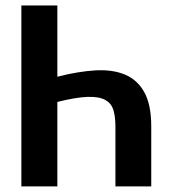

<svg xmlns="http://www.w3.org/2000/svg" viewBox="-20 -668 609 688"><path d="M56.6 -648.4H185.5V-393.1Q259.8 -412.1 321.5 -415.8Q383.3 -419.4 428 -400.6Q472.7 -381.8 497.3 -337.2Q522 -292.5 522 -214.8V0H393.6V-214.8Q393.6 -250.5 386 -274.7Q378.4 -298.8 356 -310.5Q333.5 -322.3 292.7 -320.8Q252 -319.3 185.5 -302.7V0H56.6Z"/></svg>

Font: Carlito
Style: Bold
Weight: 700
Designer: Lukasz Dziedzic
Foundry: tyPoland Lukasz Dziedzic
Version: Version 1.104